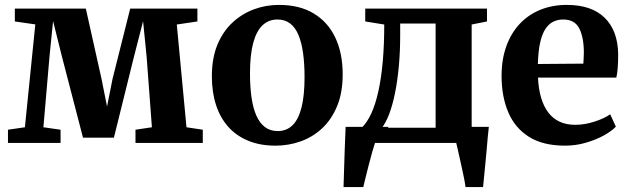

<svg xmlns="http://www.w3.org/2000/svg" viewBox="-20 -583 2570 783"><path d="M12.5 0V-54L81.5 -64L124 -483.5L40.5 -495.5V-548H330L394 -261.5L416.5 -148.5L439 -261.5L511 -548H785V-495.5L701 -483L740.5 -64L807 -54V0H532.5V-54L599.5 -64L578 -351L563.5 -496.5L526.5 -352.5L444.5 -21.5H318.5L232 -354.5L196.5 -497L182 -354L157 -64L227 -54V0Z M844 -272Q844 -345 866.2 -399.5Q888.5 -454 927.2 -490.2Q966 -526.5 1015 -544.8Q1064 -563 1117.5 -563Q1201.5 -563 1259.2 -528.2Q1317 -493.5 1347.2 -430Q1377.5 -366.5 1377.5 -279.5Q1377.5 -205.5 1355 -150.8Q1332.5 -96 1294 -60Q1255.5 -24 1206.2 -6.5Q1157 11 1103.5 11Q1041 11 992.8 -8.8Q944.5 -28.5 911.2 -65.5Q878 -102.5 861 -154.8Q844 -207 844 -272ZM1112.5 -48.5Q1148.5 -48.5 1172.8 -72Q1197 -95.5 1209.5 -144.2Q1222 -193 1222 -268.5Q1222 -322.5 1216 -366Q1210 -409.5 1197.2 -440.2Q1184.5 -471 1163.2 -487.2Q1142 -503.5 1111.5 -503.5Q1075.5 -503.5 1050.5 -479.8Q1025.5 -456 1012.5 -407.5Q999.5 -359 999.5 -283Q999.5 -228.5 1005.8 -185.2Q1012 -142 1025.5 -111.5Q1039 -81 1060.5 -64.8Q1082 -48.5 1112.5 -48.5Z M1430.5 0V-58.5L1452.5 -59.5Q1476.5 -82 1494 -120Q1511.5 -158 1523.2 -211.5Q1535 -265 1541 -333Q1547 -401 1547 -483L1469.5 -495.5V-548H1966V-495.5L1903.5 -483V0ZM1537.5 -62H1756.5V-487H1612V-439.5Q1612 -372.5 1606.5 -313Q1601 -253.5 1591 -204Q1581 -154.5 1567.2 -118.2Q1553.5 -82 1537.5 -62ZM1381 180Q1382 149 1383.2 108.2Q1384.5 67.5 1386 22.2Q1387.5 -23 1389.5 -65.5H1564.5L1510 -2.5Q1505.5 10.5 1498.2 36Q1491 61.5 1483.5 90.8Q1476 120 1470 144.5Q1464 169 1461.5 180ZM1878.5 180Q1876.5 163 1871.2 137.8Q1866 112.5 1860 85.5Q1854 58.5 1848.8 35.5Q1843.5 12.5 1840.5 -0.5L1804 -65.5H1973.5Q1971.5 -49.5 1969.2 -24.5Q1967 0.5 1964.5 29.8Q1962 59 1959 88Q1956 117 1953.8 141.2Q1951.5 165.5 1950 180Z M2284.5 11Q2194.5 11 2137.2 -25Q2080 -61 2052.8 -125.2Q2025.5 -189.5 2025.5 -273.5Q2025.5 -341 2045 -394.8Q2064.5 -448.5 2099.8 -486Q2135 -523.5 2183.8 -543.2Q2232.5 -563 2291.5 -563Q2392 -563 2445.5 -511Q2499 -459 2501 -364Q2501 -331 2499.2 -307.2Q2497.5 -283.5 2493.5 -266.5H2174Q2176 -221 2186.5 -185.2Q2197 -149.5 2215.8 -124.5Q2234.5 -99.5 2262 -86.8Q2289.5 -74 2326 -74Q2365.5 -74 2406 -87.5Q2446.5 -101 2468.5 -117L2491.5 -66.5Q2476 -49.5 2444 -31.5Q2412 -13.5 2370.2 -1.2Q2328.5 11 2284.5 11ZM2173.5 -322 2359 -323.5Q2359.5 -334.5 2360.2 -346Q2361 -357.5 2361 -368.5Q2361 -430 2342.5 -466.8Q2324 -503.5 2276.5 -503.5Q2255 -503.5 2236.8 -494.8Q2218.5 -486 2204.8 -465.8Q2191 -445.5 2183 -410.2Q2175 -375 2173.5 -322Z"/></svg>

Font: Merriweather 36pt
Style: Bold
Weight: 700
Designer: Eben Sorkin
Foundry: Eben Sorkin
Version: Version 2.100